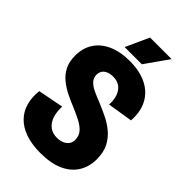

<svg xmlns="http://www.w3.org/2000/svg" viewBox="-253 -926 1026 1026"><g transform="rotate(45 260.0 -412.5)"><path d="M264 13Q200 13 152.5 -3.5Q105 -20 75 -50.5Q45 -81 33 -123.5Q21 -166 27 -217L172 -245Q170 -204 180.5 -173Q191 -142 213.5 -124.5Q236 -107 269 -107Q292 -107 309.5 -114.5Q327 -122 337 -135.5Q347 -149 347 -168Q347 -198 330 -218Q313 -238 284.5 -253Q256 -268 221 -283Q186 -297 152 -313.5Q118 -330 89.5 -353Q61 -376 44.5 -408.5Q28 -441 28 -487Q28 -544 55 -585.5Q82 -627 133 -650Q184 -673 255 -673Q331 -673 384 -646.5Q437 -620 463 -570.5Q489 -521 484 -453L341 -430Q343 -456 338 -478Q333 -500 322 -516.5Q311 -533 293.5 -542Q276 -551 252 -551Q229 -551 213 -544Q197 -537 189 -524.5Q181 -512 181 -495Q181 -472 196 -455.5Q211 -439 237 -426.5Q263 -414 295 -402Q331 -387 367.5 -369.5Q404 -352 434.5 -326.5Q465 -301 483.5 -265Q502 -229 502 -177Q502 -120 475 -77Q448 -34 395.5 -10.5Q343 13 264 13ZM313 -706H183L243 -838H406Z"/></g></svg>

Font: Bricolage Grotesque 72pt SemiCondensed ExtraBold
Style: Regular
Weight: 800
Width: 4
Designer: Mathieu Triay
Foundry: Atelier Triay
Version: Version 1.001;gftools[0.9.33.dev8+g029e19f]